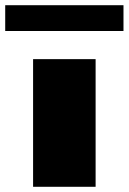

<svg xmlns="http://www.w3.org/2000/svg" viewBox="-72 -717 494 737"><path d="M55 -490H295V0H55ZM-52 -598V-697H402V-598Z"/></svg>

Font: Syne ExtraBold
Style: Regular
Weight: 800
Designer: Lucas Descroix
Foundry: Bonjour Monde
Version: Version 2.200; ttfautohint (v1.8.4)